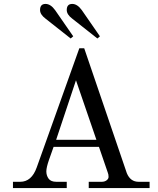

<svg xmlns="http://www.w3.org/2000/svg" viewBox="-20 -958 804 978"><path d="M348 -938Q374 -938 397 -906L489 -773L476 -762L348 -863Q320 -884 320 -907Q320 -938 348 -938ZM212 -938Q238 -938 261 -906L353 -773L340 -762L212 -863Q184 -884 184 -907Q184 -938 212 -938ZM266 -246H471L367 -549ZM46 0V-32H83Q141 -32 167 -105L384 -712H409L626 -76Q644 -32 686 -32H742V0H432V-32H498Q513 -32 523 -39.5Q533 -47 533 -57Q533 -70 529 -79L484 -210H253L230 -145Q216 -105 216 -85Q216 -64 227.5 -48Q239 -32 267 -32H320V0Z"/></svg>

Font: Old Standard TT
Style: Regular
Weight: 400
Designer: Alexey Kryukov <alexios@thessalonica.org.ru>
Version: Version 1.0